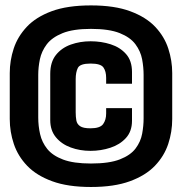

<svg xmlns="http://www.w3.org/2000/svg" viewBox="-20 -700 694 728"><path d="M325 9Q237 9 177.8 -12.8Q118.5 -34.5 83.2 -71.2Q48 -108 32.5 -154Q17 -200 17 -248.5V-423Q17 -470.5 32 -516Q47 -561.5 81.8 -598.5Q116.5 -635.5 176 -657.5Q235.5 -679.5 325 -679.5Q414.5 -679.5 474.2 -657.2Q534 -635 568.8 -598Q603.5 -561 618.2 -515.5Q633 -470 633 -423V-248.5Q633 -200 617.8 -154Q602.5 -108 567.2 -71.2Q532 -34.5 472.5 -12.8Q413 9 325 9ZM325 -80Q394.5 -80 434.8 -95.8Q475 -111.5 494.2 -137.2Q513.5 -163 519 -193Q524.5 -223 524.5 -251V-416Q524.5 -445 518.8 -475.5Q513 -506 493.5 -532.2Q474 -558.5 433.8 -574.5Q393.5 -590.5 325 -590.5Q257 -590.5 217 -574.2Q177 -558 157.2 -531.8Q137.5 -505.5 131.2 -475Q125 -444.5 125 -416.5V-254.5Q125 -222.5 132 -191.5Q139 -160.5 159.2 -135.2Q179.5 -110 219.2 -95Q259 -80 325 -80ZM323.5 -128Q283 -128 248.2 -140.8Q213.5 -153.5 192 -179.5Q170.5 -205.5 170.5 -244.5V-420Q170.5 -464.5 192 -491.5Q213.5 -518.5 248.5 -531Q283.5 -543.5 323.5 -543.5Q364 -543.5 399.8 -532Q435.5 -520.5 458 -495Q480.5 -469.5 480.5 -427V-382.5H382.5V-404.5Q382.5 -429.5 372.2 -444.2Q362 -459 323.5 -459Q283.5 -459 275.2 -442.5Q267 -426 267 -400V-274Q267 -257 269.5 -243.2Q272 -229.5 283.8 -221.5Q295.5 -213.5 323 -213.5Q359.5 -213.5 371 -229.5Q382.5 -245.5 382.5 -269.5V-290H480.5V-242Q480.5 -202 457.5 -176.8Q434.5 -151.5 398.5 -139.8Q362.5 -128 323.5 -128Z"/></svg>

Font: Anybody ExtraBold
Style: Regular
Weight: 800
Designer: Tyler Finck
Foundry: Etcetera Type Company
Version: Version 1.010; ttfautohint (v1.8.3) -l 8 -r 50 -G 200 -x 14 